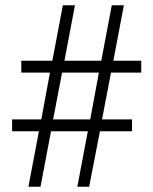

<svg xmlns="http://www.w3.org/2000/svg" viewBox="-20 -803 583 730"><path d="M88 -93H134L174 -304H314L274 -93H319L360 -304H482V-349H368L402 -527H517V-572H411L451 -783H405L365 -572H225L265 -783H219L179 -572H61V-527H170L137 -349H26V-304H128ZM182 -349 216 -527H356L323 -349Z"/></svg>

Font: Noto Sans Kannada UI Condensed Light
Style: Regular
Weight: 300
Width: 3
Designer: Jelle Bosma - Monotype Design Team
Foundry: Monotype Imaging Inc.
Version: Version 2.005